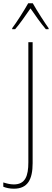

<svg xmlns="http://www.w3.org/2000/svg" viewBox="-81 -970 315 1165"><path d="M118 -950H90C66 -907 19 -833 -7 -799V-793H11C41 -827 78 -882 104 -919C131 -880 167 -828 197 -793H214V-799C195 -825 143 -905 118 -950ZM3 175C87 175 117 119 117 20V-714H91V15C91 97 73 149 3 149C-20 149 -42 143 -61 137V163C-44 170 -22 175 3 175Z"/></svg>

Font: Noto Sans Condensed Thin
Style: Regular
Weight: 100
Width: 3
Designer: Monotype Design Team
Foundry: Monotype Imaging Inc.
Version: Version 2.013